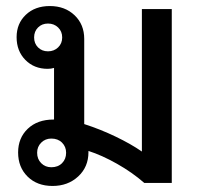

<svg xmlns="http://www.w3.org/2000/svg" viewBox="-20 -606 659 636"><path d="M549 -576V0H458Q418 -35 367.5 -63.5Q317 -92 273 -106V-102Q273 -53 239 -21.5Q205 10 154 10Q103 10 71.5 -21Q40 -52 40 -101Q40 -149 72 -179.5Q104 -210 157 -210H159V-381Q149 -378 138 -378Q93 -378 64 -407.5Q35 -437 35 -483Q35 -528 65.5 -557Q96 -586 145 -586Q195 -586 227 -555.5Q259 -525 259 -477V-195Q312 -178 363 -153.5Q414 -129 450 -104V-576ZM139 -436Q159 -436 172.5 -449Q186 -462 186 -482Q186 -502 172.5 -515Q159 -528 139 -528Q119 -528 106 -515Q93 -502 93 -482Q93 -462 106 -449Q119 -436 139 -436ZM199 -100Q199 -120 185.5 -133.5Q172 -147 150 -147Q130 -147 116.5 -133.5Q103 -120 103 -100Q103 -79 116.5 -65.5Q130 -52 150 -52Q172 -52 185.5 -65.5Q199 -79 199 -100Z"/></svg>

Font: Sarabun Medium
Style: Regular
Weight: 500
Designer: Suppakit Chalermlarp | Katatrad Co.,Ltd.
Foundry: Cadson Demak Co.,Ltd.
Version: Version 1.000; ttfautohint (v1.6)